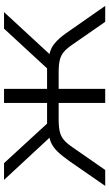

<svg xmlns="http://www.w3.org/2000/svg" viewBox="180 -708 529 928"><g transform="rotate(-90 444.0 -244.5)"><path d="M9 0 128 -172Q155 -210 175.5 -231Q196 -252 219 -262Q242 -272 276 -274L255 -255L38 -489H119L310 -281H410V-489H478V-281H577L769 -489H849L633 -255L611 -274Q645 -272 667 -263Q689 -254 710.5 -233Q732 -212 759 -172L879 0H802L693 -157Q674 -185 657 -199.5Q640 -214 617.5 -219.5Q595 -225 558 -225H478V0H410V-225H330Q294 -225 271 -219.5Q248 -214 231 -199.5Q214 -185 195 -157L86 0Z"/></g></svg>

Font: Nunito Sans 10pt SemiExpanded Light
Style: Regular
Weight: 300
Width: 6
Designer: Vernon Adams
Foundry: Vernon Adams
Version: Version 3.101;gftools[0.9.27]